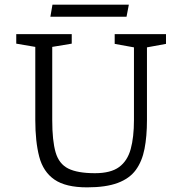

<svg xmlns="http://www.w3.org/2000/svg" viewBox="-20 -795 784 827"><path d="M355 12Q263 12 214.5 -21.5Q166 -55 149 -120Q132 -185 132 -278V-593L50 -607V-648H289V-607L205 -593V-278Q205 -189 219.5 -139Q234 -89 274 -69Q314 -49 389 -49Q457 -49 493 -75.5Q529 -102 543 -153Q557 -204 557 -278V-591L474 -606V-648H695V-606L613 -591V-278Q613 -208 602.5 -154Q592 -100 565 -63Q538 -26 487 -7Q436 12 355 12ZM197 -723 206 -775H535L525 -723Z"/></svg>

Font: Faustina Light
Style: Regular
Weight: 300
Designer: Alfonso Garcia
Foundry: http://www.omnibus-type.com
Version: Version 1.200